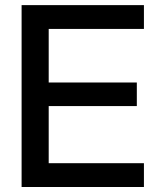

<svg xmlns="http://www.w3.org/2000/svg" viewBox="-20 -748 629 768"><path d="M66.4 0V-727.5H555.7V-632.3H174.8V-418H527.3V-323.7H174.8V-95.2H555.7V0Z"/></svg>

Font: Inter Display Medium
Style: Regular
Weight: 500
Designer: Rasmus Andersson
Foundry: rsms
Version: Version 4.001;git-9221beed3